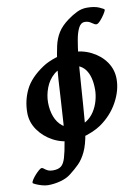

<svg xmlns="http://www.w3.org/2000/svg" viewBox="-120 -760 782 1071"><g transform="rotate(-10 271.0 -224.0)"><path d="M544.9 -665.5Q544.9 -658.7 533.4 -640.9Q522 -623 508.1 -607.9Q494.1 -592.8 485.8 -592.8Q476.6 -592.8 460.2 -605Q443.8 -617.2 423.3 -617.2Q400.4 -617.2 387.5 -591.3Q374.5 -565.4 367.7 -525.9Q360.8 -486.3 356 -444.8Q352.5 -412.6 348.9 -366.2Q345.2 -319.8 341.6 -267.3Q337.9 -214.8 334.2 -164.3Q330.6 -113.8 326.9 -72.5Q323.2 -31.2 319.3 -7.8Q308.6 58.1 290 97.2Q271.5 136.2 247.1 160.4Q222.7 184.6 193.4 207Q170.4 225.1 135 234.6Q99.6 244.1 64.9 244.1Q48.3 244.1 28.6 238.3Q8.8 232.4 -5.4 225.8Q-19.5 219.2 -19.5 216.3Q-19.5 210 -11.7 198Q-3.9 186 7.3 173.6Q18.6 161.1 29.1 152.3Q39.6 143.6 44.4 143.6Q50.3 143.6 56.9 149.4Q63.5 155.3 75.2 161.4Q86.9 167.5 106.9 167.5Q135.7 167.5 151.6 155Q167.5 142.6 177.2 110.4Q187 78.1 196.8 19Q203.6 -20.5 208 -79.6Q212.4 -138.7 215.8 -203.1Q219.2 -267.6 223.1 -325Q227.1 -382.3 231.9 -418.9Q239.7 -472.2 248.5 -512.5Q257.3 -552.7 277.3 -585.4Q297.4 -618.2 338.4 -647.9Q364.3 -667 391.4 -680.2Q418.5 -693.4 448.2 -693.4Q491.2 -693.4 518.1 -681.4Q544.9 -669.4 544.9 -665.5ZM543 -272.9Q543 -208 506.6 -142.1Q470.2 -76.2 404.8 -31.2Q384.8 -17.6 355.5 -5.1Q326.2 7.3 295.4 15.1Q264.6 22.9 238.8 22.9Q182.1 22.9 132.1 -3.9Q82 -30.8 50.8 -75.4Q19.5 -120.1 19.5 -173.3Q19.5 -243.2 49.1 -303.7Q78.6 -364.3 155.3 -415Q184.6 -434.6 231 -449.5Q277.3 -464.4 316.4 -464.4Q379.9 -464.4 431.2 -439Q482.4 -413.6 512.7 -370.4Q543 -327.1 543 -272.9ZM414.6 -236.3Q414.6 -310.5 385 -350.3Q355.5 -390.1 288.6 -390.1Q239.7 -390.1 207.5 -362.3Q175.3 -334.5 159.4 -293Q143.6 -251.5 143.6 -210Q143.6 -166.5 157.2 -130.1Q170.9 -93.8 198.2 -72Q225.6 -50.3 266.1 -50.3Q304.7 -50.3 332.8 -67.9Q360.8 -85.4 378.9 -113.5Q397 -141.6 405.8 -174.1Q414.6 -206.5 414.6 -236.3Z"/></g></svg>

Font: Gentium Book Plus
Style: Bold Italic
Weight: 700
Italic angle: -8°
Designer: Victor Gaultney, Annie Olsen, Iska Routamaa, Becca Hirsbrunner
Foundry: SIL International
Version: Version 6.101